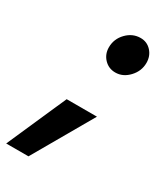

<svg xmlns="http://www.w3.org/2000/svg" viewBox="-274 -600 732 851"><g transform="rotate(30 92.0 -174.5)"><path d="M187 -526Q220 -526 242 -502Q264 -478 264 -443Q264 -401 234 -369Q204 -337 165 -337Q131 -337 108 -361Q85 -385 85 -420Q85 -463 115.5 -494.5Q146 -526 187 -526ZM38 -127H193L18 177H-96Z"/></g></svg>

Font: Red Hat Text
Style: Bold Italic
Weight: 700
Italic angle: -12°
Designer: Pentagram / MCKL
Foundry: Pentagram / MCKL
Version: Version 1.003; Red Hat Text Bold Italic